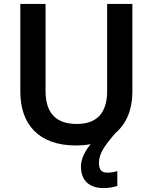

<svg xmlns="http://www.w3.org/2000/svg" viewBox="-20 -734 781 982"><path d="M486 100C486 51 515 11 570 -53C628 -102 657 -176 657 -264V-714H528V-269C528 -163 482 -100 372 -100C266 -100 213 -157 213 -268V-714H84V-264C84 -95 182 10 367 10C395 10 421 8 444 3C414 39 394 79 394 117C394 190 437 228 510 228C539 228 560 223 580 217V141C568 145 549 149 528 149C502 149 486 136 486 100Z"/></svg>

Font: Noto Sans Myanmar UI SemiBold
Style: Regular
Weight: 600
Designer: Monotype Design Team
Foundry: Monotype Imaging Inc.
Version: Version 2.103